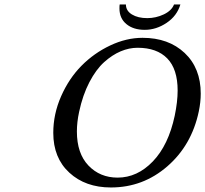

<svg xmlns="http://www.w3.org/2000/svg" viewBox="-20 -827 916 857"><path d="M594.2 -613.8Q556.2 -613.8 518.6 -597.9Q481 -582 444.8 -549.6Q408.7 -517.1 378.9 -460Q349.1 -402.8 333 -327.1Q323.2 -281.2 323.2 -240.2Q323.2 -142.1 374.8 -88.1Q426.3 -34.2 504.9 -34.2Q592.8 -34.2 662.4 -106.7Q731.9 -179.2 759.8 -310.1Q772.9 -373 772.9 -422.9Q772.9 -518.6 726.6 -566.2Q680.2 -613.8 594.2 -613.8ZM867.2 -329.1Q835.4 -178.7 726.8 -84.5Q618.2 9.8 475.1 9.8Q361.3 9.8 289.6 -56.2Q217.8 -122.1 217.8 -233.9Q217.8 -317.9 252.7 -397.2Q287.6 -476.6 343.5 -533.2Q399.4 -589.8 471.7 -624Q543.9 -658.2 616.2 -658.2Q732.4 -658.2 804.2 -590.6Q876 -522.9 876 -409.2Q876 -371.1 867.2 -329.1ZM785.2 -807.1Q770 -755.9 723.6 -724.9Q677.2 -693.8 626 -693.8Q575.2 -693.8 544.2 -719.5Q513.2 -745.1 513.2 -789.1Q513.2 -801.3 514.2 -807.1H542Q542 -778.8 568.8 -762.5Q595.7 -746.1 637.2 -746.1Q675.8 -746.1 710.9 -762.7Q746.1 -779.3 756.8 -807.1Z"/></svg>

Font: Linear Smooth
Style: Italic
Weight: 400
Designer: Philipp H. Poll, Flanker
Foundry: Philipp H. Poll, reworked by Flanker
Version: Version 1.061 | FøM Fix